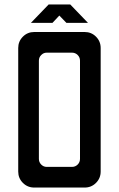

<svg xmlns="http://www.w3.org/2000/svg" viewBox="-20 -844 535 864"><path d="M119 -741 199 -824H296L376 -741H279L247 -774L216 -741ZM134 0Q104 0 83 -21Q62 -42 62 -72V-628Q62 -658 83 -679Q104 -700 134 -700H361Q391 -700 412 -679Q433 -658 433 -628V-72Q433 -42 412 -21Q391 0 361 0ZM190 -93H304Q319 -93 329.5 -103.5Q340 -114 340 -129V-571Q340 -586 329.5 -596.5Q319 -607 304 -607H190Q176 -607 165.5 -596.5Q155 -586 155 -571V-129Q155 -114 165.5 -103.5Q176 -93 190 -93Z"/></svg>

Font: Odibee Sans
Style: Regular
Weight: 400
Designer: James Barnard - Barnard Co. Limited
Version: Version 2.001; ttfautohint (v1.8.3)